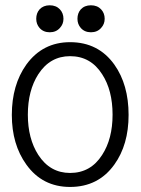

<svg xmlns="http://www.w3.org/2000/svg" viewBox="-20 -701 540 737"><path d="M249 -485.4Q328.1 -485.4 372.1 -416Q412.1 -354.5 412.1 -260.7Q412.1 -168 372.1 -106.4Q328.1 -37.1 249 -37.1Q171.9 -37.1 127 -106.4Q86.9 -168.9 86.9 -260.7Q86.9 -353.5 127 -416Q171.9 -485.4 249 -485.4ZM249 -539.1Q143.6 -539.1 81.1 -453.1Q25.4 -375 25.4 -259.8Q25.4 -146.5 81.1 -69.3Q142.6 16.6 249 16.6Q357.4 16.6 418.9 -69.3Q473.6 -145.5 473.6 -259.8Q473.6 -376 418.9 -453.1Q357.4 -539.1 249 -539.1ZM170.9 -680.7Q146.5 -680.7 131.8 -665Q119.1 -650.4 119.1 -628.9Q119.1 -608.4 131.8 -593.8Q146.5 -577.1 170.9 -577.1Q195.3 -577.1 210 -593.8Q223.6 -608.4 223.6 -628.9Q223.6 -650.4 210 -665Q195.3 -680.7 170.9 -680.7ZM329.1 -680.7Q304.7 -680.7 290 -665Q277.3 -650.4 277.3 -628.9Q277.3 -608.4 290 -593.8Q304.7 -577.1 329.1 -577.1Q353.5 -577.1 368.2 -593.8Q381.8 -608.4 381.8 -628.9Q381.8 -650.4 368.2 -665Q353.5 -680.7 329.1 -680.7Z"/></svg>

Font: GulimChe
Style: Regular
Weight: 400
Monospace: yes
Version: Version 2.21